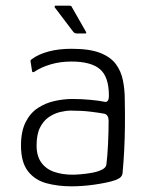

<svg xmlns="http://www.w3.org/2000/svg" viewBox="-20 -649 524 677"><path d="M232 8Q184 8 143.5 -3Q103 -14 78.5 -45.5Q54 -77 54 -136Q54 -186 70.5 -218.5Q87 -251 114 -268.5Q141 -286 173 -293Q205 -300 235 -300Q267 -300 299 -297Q331 -294 349 -290Q364 -287 364 -312Q364 -378 332.5 -405Q301 -432 232 -432Q192 -432 158.5 -422Q125 -412 103 -397Q99 -394 96 -394.5Q93 -395 93 -399L88 -431Q87 -436 88.5 -437.5Q90 -439 93 -441Q116 -458 151.5 -467.5Q187 -477 232 -477Q296 -477 333 -462.5Q370 -448 388.5 -423Q407 -398 413.5 -365.5Q420 -333 420 -297Q421 -246 420.5 -203.5Q420 -161 418 -120.5Q416 -80 412 -37Q411 -31 406.5 -25.5Q402 -20 387 -14Q373 -9 353.5 -5Q334 -1 313 2Q292 5 271.5 6.5Q251 8 232 8ZM236 -33Q246 -33 264.5 -34.5Q283 -36 303 -39.5Q323 -43 338 -50Q353 -57 355 -68Q359 -99 361 -142.5Q363 -186 363 -223Q363 -244 348 -248Q333 -251 301 -255Q269 -259 230 -259Q213 -259 192 -254Q171 -249 152 -236Q133 -223 121 -199Q109 -175 109 -136Q109 -99 125.5 -76Q142 -53 171 -43Q200 -33 236 -33ZM250 -531Q244 -531 239 -536L173 -623Q172 -625 173 -627Q174 -629 175 -629H223Q227 -629 230 -628Q233 -627 234 -623L283 -537Q286 -531 281 -531Z"/></svg>

Font: Glory Light
Style: Regular
Weight: 300
Version: Version 1.011